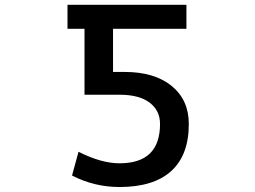

<svg xmlns="http://www.w3.org/2000/svg" viewBox="-20 -751 1040 782"><path d="M739.3 -633.8H440.4V-458H487.3Q609.4 -458 679.2 -400.9Q749 -343.8 749 -246.1Q749 -119.1 677.2 -54.2Q605.5 10.7 466.8 10.7Q364.3 10.7 273.4 -36.1L299.8 -132.8Q392.6 -85.9 466.8 -85.9Q631.8 -85.9 631.8 -246.1Q631.8 -300.8 589.4 -333Q546.9 -365.2 466.8 -365.2H324.2V-633.8H254.9V-731.4H739.3Z"/></svg>

Font: GenEi Gothic M SemiBold
Style: Regular
Weight: 500
Designer: o_tamon (Modified); [Source Han Sans]
Ryoko NISHIZUKA  (kana & ideographs); Paul D. Hunt (Latin, Greek & Cyrillic); Wenl
Version: Version 1.1a;Original Version 1.004